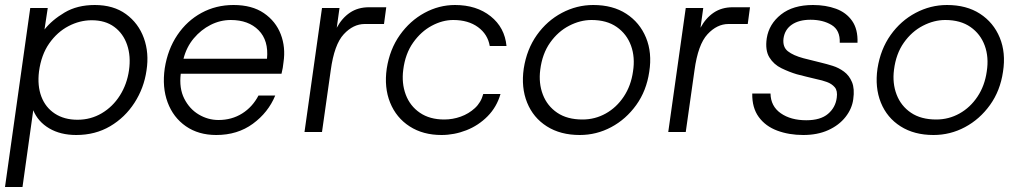

<svg xmlns="http://www.w3.org/2000/svg" viewBox="-20 -528 4069 768"><path d="M0 220 101 -496H171L158 -410Q188 -448 238.5 -478Q289 -508 359 -508Q434 -508 484 -471.5Q534 -435 555.5 -375.5Q577 -316 566 -246Q556 -176 518 -117Q480 -58 420.5 -23Q361 12 285 12Q222 12 177 -14.5Q132 -41 113 -87L70 220ZM290 -49Q343 -49 387 -75Q431 -101 459.5 -146Q488 -191 496 -247Q504 -303 488.5 -348.5Q473 -394 437 -420.5Q401 -447 347 -447Q299 -447 254 -423.5Q209 -400 177 -354.5Q145 -309 136 -242Q129 -185 145.5 -141.5Q162 -98 199.5 -73.5Q237 -49 290 -49Z M845 12Q774 12 723.5 -23Q673 -58 650.5 -118.5Q628 -179 639 -255Q651 -331 689.5 -388Q728 -445 786 -476.5Q844 -508 914 -508Q988 -508 1035.5 -475.5Q1083 -443 1103 -391Q1123 -339 1114 -279Q1113 -267 1111 -256.5Q1109 -246 1106 -233H703Q696 -175 717 -133.5Q738 -92 775 -70Q812 -48 854 -48Q907 -48 948.5 -74Q990 -100 1014 -146H1081Q1053 -78 991.5 -33Q930 12 845 12ZM903 -448Q861 -448 822.5 -428.5Q784 -409 755 -374.5Q726 -340 714 -293H1048Q1055 -366 1014.5 -407Q974 -448 903 -448Z M1198 0 1268 -496H1338L1327 -417Q1348 -456 1380 -477.5Q1412 -499 1456 -499H1525L1516 -432H1439Q1393 -432 1355 -391Q1317 -350 1303 -247L1268 0Z M1746 12Q1672 12 1618.5 -22.5Q1565 -57 1540.5 -117.5Q1516 -178 1527 -254Q1539 -331 1579.5 -388Q1620 -445 1678 -476.5Q1736 -508 1800 -508Q1886 -508 1942.5 -463Q1999 -418 2006 -344H1939Q1931 -391 1892 -419.5Q1853 -448 1793 -448Q1750 -448 1707 -425Q1664 -402 1632.5 -357.5Q1601 -313 1593 -249Q1586 -195 1603 -149.5Q1620 -104 1659.5 -77Q1699 -50 1757 -50Q1791 -50 1823 -61.5Q1855 -73 1879.5 -95.5Q1904 -118 1913 -152H1982Q1967 -100 1930.5 -63Q1894 -26 1845.5 -7Q1797 12 1746 12Z M2299 12Q2222 12 2167.5 -22.5Q2113 -57 2088.5 -117.5Q2064 -178 2075 -254Q2087 -331 2127.5 -388Q2168 -445 2227.5 -476.5Q2287 -508 2353 -508Q2431 -508 2485 -473Q2539 -438 2564 -377.5Q2589 -317 2577 -241Q2566 -165 2525 -108Q2484 -51 2425 -19.5Q2366 12 2299 12ZM2310 -50Q2360 -50 2403 -74Q2446 -98 2475 -141.5Q2504 -185 2512 -242Q2521 -299 2504 -345.5Q2487 -392 2447 -420Q2407 -448 2346 -448Q2301 -448 2256.5 -425Q2212 -402 2180.5 -357.5Q2149 -313 2141 -249Q2134 -195 2151.5 -149.5Q2169 -104 2209 -77Q2249 -50 2310 -50Z M2653 0 2723 -496H2793L2782 -417Q2803 -456 2835 -477.5Q2867 -499 2911 -499H2980L2971 -432H2894Q2848 -432 2810 -391Q2772 -350 2758 -247L2723 0Z M3193 12Q3136 12 3089 -5.5Q3042 -23 3015 -60Q2988 -97 2989 -154H3062Q3063 -103 3103 -75Q3143 -47 3205 -47Q3262 -47 3292 -72.5Q3322 -98 3327 -137Q3331 -165 3319 -179Q3307 -193 3287.5 -200Q3268 -207 3248 -211Q3226 -216 3206.5 -221Q3187 -226 3167 -231Q3137 -240 3106 -255Q3075 -270 3057.5 -298.5Q3040 -327 3047 -375Q3056 -432 3104 -470Q3152 -508 3232 -508Q3283 -508 3324 -493Q3365 -478 3388.5 -444.5Q3412 -411 3410 -357H3339Q3341 -407 3306.5 -428Q3272 -449 3222 -449Q3176 -449 3147.5 -429.5Q3119 -410 3114 -374Q3110 -340 3131.5 -323Q3153 -306 3194 -295Q3213 -290 3232 -285.5Q3251 -281 3266 -277Q3287 -272 3311 -264.5Q3335 -257 3356 -241.5Q3377 -226 3388 -199.5Q3399 -173 3393 -131Q3388 -93 3362 -60Q3336 -27 3293 -7.5Q3250 12 3193 12Z M3714 12Q3637 12 3582.5 -22.5Q3528 -57 3503.5 -117.5Q3479 -178 3490 -254Q3502 -331 3542.5 -388Q3583 -445 3642.5 -476.5Q3702 -508 3768 -508Q3846 -508 3900 -473Q3954 -438 3979 -377.5Q4004 -317 3992 -241Q3981 -165 3940 -108Q3899 -51 3840 -19.5Q3781 12 3714 12ZM3725 -50Q3775 -50 3818 -74Q3861 -98 3890 -141.5Q3919 -185 3927 -242Q3936 -299 3919 -345.5Q3902 -392 3862 -420Q3822 -448 3761 -448Q3716 -448 3671.5 -425Q3627 -402 3595.5 -357.5Q3564 -313 3556 -249Q3549 -195 3566.5 -149.5Q3584 -104 3624 -77Q3664 -50 3725 -50Z"/></svg>

Font: Host Grotesk Light
Style: Italic
Weight: 300
Italic angle: -8°
Designer: Doğukan Karapınar based on Poppins by Indian Type Foundry, Jonny Pinhorn
Foundry: Element Type
Version: Version 1.001; ttfautohint (v1.8.4.7-5d5b)